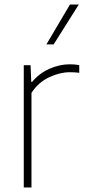

<svg xmlns="http://www.w3.org/2000/svg" viewBox="-20 -828 376 848"><path d="M85 0V-540H115L118 -466.5H122Q152.5 -503.5 197.5 -523.8Q242.5 -544 288 -544Q311 -544 330 -540.5V-506.5Q319.5 -508 309.8 -508.5Q300 -509 287.5 -509Q245 -509 197.2 -486.8Q149.5 -464.5 119 -418V0ZM185 -632 289 -808H328L217 -632Z"/></svg>

Font: Encode Sans Th
Style: Regular
Weight: 100
Designer: Multiple Designers
Foundry: Impallari Type
Version: Version 3.002; ttfautohint (v1.8.3) -l 8 -r 50 -G 200 -x 14 